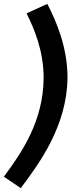

<svg xmlns="http://www.w3.org/2000/svg" viewBox="-89 -750 423 990"><path d="M-69 161 18 220C113 94 257 -101 259 -350C259 -506 202 -639 155 -730L48 -681C91 -595 136 -483 136 -348C134 -124 24 35 -69 161Z"/></svg>

Font: Cantarell
Style: BoldOblique
Weight: 700
Italic angle: -8°
Designer: Dave Crossland
Version: Version 0.024